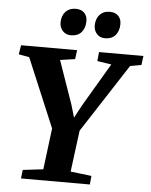

<svg xmlns="http://www.w3.org/2000/svg" viewBox="-63 -1024 844 1075"><g transform="rotate(5 359.5 -486.5)"><path d="M96 0 101.5 -48.5 216 -62 245 -294 82.5 -680.5 23 -691.5 31.5 -743H346.5L339.5 -692L256 -680L341 -436.5L362 -365L400 -436L544 -680L464.5 -692L469.5 -743H719L712.5 -692L649.5 -680.5L399.5 -295L369.5 -62.5L487.5 -48.5L483 0ZM303 -823Q275.5 -823 257.8 -842.5Q240 -862 240.5 -891Q241.5 -929 262.5 -951Q283.5 -973 318.5 -973Q351.5 -973 368.2 -954.5Q385 -936 384 -908Q383.5 -870 363.2 -846.5Q343 -823 303 -823ZM494.5 -823Q467 -823 449.5 -842.5Q432 -862 432.5 -891Q433.5 -929 454.5 -951Q475.5 -973 510 -973Q542 -973 559 -954.5Q576 -936 575 -908Q574.5 -870 554.2 -846.5Q534 -823 494.5 -823Z"/></g></svg>

Font: Merriweather 20pt ExtraBold
Style: Italic
Weight: 800
Italic angle: -7.8°
Version: Version 2.101